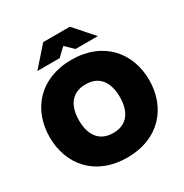

<svg xmlns="http://www.w3.org/2000/svg" viewBox="-208 -1090 1216 1267"><g transform="rotate(-30 400.0 -457.0)"><path d="M400 12C643 12 779 -153 779 -360C779 -567 643 -732 400 -732C156 -732 21 -567 21 -360C21 -153 156 12 400 12ZM169 -780H339L400 -838L460 -780H630L501 -926H298ZM244 -360C244 -459 285 -545 400 -545C515 -545 555 -459 555 -360C555 -261 515 -175 400 -175C285 -175 244 -261 244 -360Z"/></g></svg>

Font: Aspekta 950
Style: Regular
Weight: 950
Designer: Ivo Dolenc
Version: Version 2.000